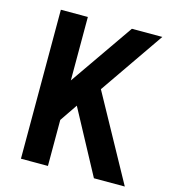

<svg xmlns="http://www.w3.org/2000/svg" viewBox="-104 -775 764 859"><g transform="rotate(15 277.5 -345.0)"><path d="M72 0V-690H197V-396L401 -690H542L337 -393L553 0H410L252 -294L197 -213V0Z"/></g></svg>

Font: Radio Canada Condensed SemiBold
Style: Regular
Weight: 600
Width: 3
Designer: Charles Daoud, Etienne Aubert Bonn, Alexandre Saumier Demers, Jacques Le Bailly
Foundry: Radio-Canada
Version: Version 2.104; ttfautohint (v1.8.4.7-5d5b);gftools[0.9.28.de